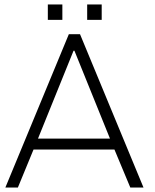

<svg xmlns="http://www.w3.org/2000/svg" viewBox="-20 -839 692 859"><path d="M194 -819V-750H259V-819H194ZM370 -819V-750H435V-819H370ZM492 -170 563 0H622L338 -686H288L4 0H60L130 -170H492ZM150 -219 309 -612H313L472 -219H150Z"/></svg>

Font: ChivoLight
Style: Regular
Weight: 300
Designer: Hector Gatti
Foundry: Omnibus-Type
Version: Version 1.004;PS 001.004;hotconv 1.0.88;makeotf.lib2.5.64775